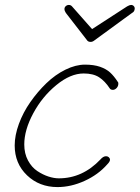

<svg xmlns="http://www.w3.org/2000/svg" viewBox="-20 -758 570 784"><path d="M350.1 -586.9Q339.4 -586.9 335 -594.2L249 -705.1Q243.2 -713.9 243.2 -721.2Q243.2 -728 248.5 -732.9Q253.9 -737.8 261.2 -737.8Q269.5 -737.8 274.9 -731L356 -639.2L499 -731.9Q509.3 -737.8 515.1 -737.8Q522.5 -737.8 526.9 -732.4Q531.2 -727.1 529.8 -720.2Q528.3 -709.5 519 -705.1L365.2 -592.8Q357.9 -586.9 350.1 -586.9ZM214.8 5.9Q140.6 5.9 90.3 -42.2Q40 -90.3 40 -164.1Q40 -205.1 57.1 -252Q74.2 -298.8 103.8 -341.1Q133.3 -383.3 169.4 -418.2Q205.6 -453.1 247.3 -473.6Q289.1 -494.1 327.1 -494.1Q362.8 -494.1 388.2 -485.4Q413.6 -476.6 429.4 -462.2Q445.3 -447.8 460.9 -423.8Q464.4 -420.4 462.9 -412.1Q461.4 -403.3 454.8 -397.2Q448.2 -391.1 440.9 -391.1Q432.1 -391.1 428.2 -397Q408.7 -426.8 384.8 -442.4Q360.8 -458 321.8 -458Q267.6 -458 210 -410.6Q152.3 -363.3 115.7 -295.2Q79.1 -227.1 79.1 -168Q79.1 -131.3 94.2 -103Q109.4 -74.7 132.3 -59.6Q155.3 -44.4 178 -37.1Q200.7 -29.8 220.2 -29.8Q316.9 -29.8 390.1 -106.9Q401.4 -120.1 413.1 -120.1Q419.9 -120.1 424.6 -115.7Q429.2 -111.3 429.2 -106Q429.2 -98.1 418 -86.9Q381.3 -44.9 325.7 -19.5Q270 5.9 214.8 5.9Z"/></svg>

Font: Comic Neue Light
Style: Italic
Weight: 300
Italic angle: -12°
Designer: Craig Rozynski
Foundry: Craig Rozynski
Version: Version 2.003;hotconv 1.0.109;makeotfexe 2.5.65596